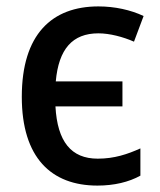

<svg xmlns="http://www.w3.org/2000/svg" viewBox="-20 -569 498 599"><path d="M284 10C336 10 382 -1 418 -21V-106C378 -88 337 -74 285 -74C202 -74 159 -127 153 -237H362V-315H154C163 -416 206 -465 287 -465C322 -465 364 -454 398 -439L428 -519C388 -538 338 -549 287 -549C142 -549 48 -462 48 -267C48 -77 140 10 284 10Z"/></svg>

Font: Noto Sans SemiCondensed Medium
Style: Regular
Weight: 500
Width: 4
Designer: Monotype Design Team
Foundry: Monotype Imaging Inc.
Version: Version 2.013